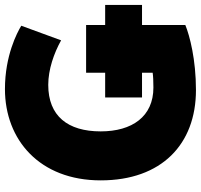

<svg xmlns="http://www.w3.org/2000/svg" viewBox="-38 -736 812 776"><g transform="rotate(-90 368.0 -348.0)"><path d="M462 -137V-180H362V-329H462V-406H655V-329H736V-180H655V-5C611 13 515 38 392 38C173 38 27 -101 27 -347C27 -594 191 -734 396 -734C531 -734 624 -685 652 -668L593 -507C541 -536 475 -559 413 -559C287 -559 225 -480 225 -347C225 -220 285 -134 402 -134C428 -134 449 -135 462 -137Z"/></g></svg>

Font: Repo Black
Style: Regular
Weight: 900
Designer: Stefan Peev
Foundry: Context Ltd
Version: Version 1.502